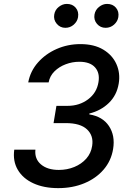

<svg xmlns="http://www.w3.org/2000/svg" viewBox="-20 -966 684 996"><path d="M282 9.9Q207.4 9.9 153.1 -15.1Q98.7 -40.1 72.3 -85.2Q45.8 -130.3 54 -189.6H163.7Q158.7 -141.7 192.5 -113.1Q226.2 -84.5 285.2 -84.5Q328.1 -84.5 365.4 -99.8Q402.7 -115.1 427.6 -143.1Q452.4 -171.2 458.1 -209.5Q466.3 -261.7 431.6 -294.6Q397 -327.4 321.4 -327.4H257.8L272.7 -416.9H331Q391.7 -416.9 436.8 -450.6Q481.9 -484.4 490.8 -539.8Q498.9 -587.4 473 -616.5Q447.1 -645.6 391.3 -645.6Q355.1 -645.6 320.8 -632.6Q286.6 -619.7 262.4 -595.7Q238.3 -571.7 232.2 -538.4H126.4Q137.4 -597.3 177 -642Q216.6 -686.8 274.1 -712Q331.7 -737.2 397 -737.2Q468.4 -737.2 515.8 -708.6Q563.2 -680 584 -633.3Q604.8 -586.6 595.9 -532.7Q585.9 -471.9 544.7 -432Q503.6 -392 443.5 -377.1V-372.5Q512.4 -361.5 545.3 -312Q578.1 -262.4 566.8 -193.2Q556.8 -131.7 517.4 -86.1Q478 -40.5 417.3 -15.3Q356.5 9.9 282 9.9ZM527.7 -821.7Q500.7 -821.7 483.1 -842.2Q465.6 -862.6 470.2 -890.6Q474.4 -914.8 493.8 -930.2Q513.1 -945.7 535.5 -945.7Q565 -945.7 581.7 -925.8Q598.4 -905.9 593.8 -877.1Q590.2 -854.8 571.6 -838.2Q552.9 -821.7 527.7 -821.7ZM318.9 -821.7Q291.9 -821.7 274.3 -842.7Q256.7 -863.6 261.4 -890.6Q265.3 -914.8 284.8 -930.2Q304.3 -945.7 326.7 -945.7Q356.2 -945.7 372.9 -925.8Q389.6 -905.9 384.9 -877.1Q381.4 -854.8 362.7 -838.2Q344.1 -821.7 318.9 -821.7Z"/></svg>

Font: Inter UI Medium
Style: Italic
Weight: 500
Italic angle: 9.39999°
Designer: Rasmus Andersson
Foundry: rsms
Version: 3.2;8d6f07862